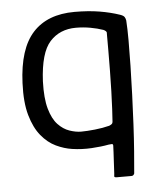

<svg xmlns="http://www.w3.org/2000/svg" viewBox="-47 -521 570 676"><g transform="rotate(-5 238.5 -183.5)"><path d="M191 0Q163 -4 134.5 -17.5Q106 -31 83 -59Q60 -87 47 -132.5Q34 -178 37 -246Q42 -367 93.5 -423.5Q145 -480 241 -480Q290 -480 329 -473.5Q368 -467 400 -456Q412 -452 415.5 -446.5Q419 -441 420 -434Q422 -405 422 -363.5Q422 -322 421 -273Q420 -224 418 -171.5Q416 -119 413.5 -68.5Q411 -18 407.5 27Q404 72 401 105Q400 108 397.5 110.5Q395 113 391 113H339Q330 113 330 109Q330 105 331 99Q332 81 333 61Q334 41 335 24.5Q336 8 336 1Q336 -5 331.5 -5Q327 -5 320 -4Q294 1 259.5 3Q225 5 191 0ZM109 -246Q107 -186 117.5 -149Q128 -112 146.5 -92.5Q165 -73 187 -65.5Q209 -58 228 -58Q248 -58 276.5 -61Q305 -64 328 -70Q333 -72 337 -75Q341 -78 341 -87Q342 -100 343.5 -127.5Q345 -155 346 -190.5Q347 -226 347.5 -263.5Q348 -301 348 -335Q348 -369 348 -394Q349 -399 345.5 -402.5Q342 -406 337 -408Q317 -415 292 -419.5Q267 -424 241 -424Q184 -424 149 -385.5Q114 -347 109 -246Z"/></g></svg>

Font: Glory Thin
Style: Regular
Weight: 400
Version: Version 1.011